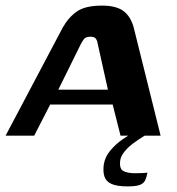

<svg xmlns="http://www.w3.org/2000/svg" viewBox="-43 -484 633 685"><path d="M-23 0 181 -386Q202 -423 232 -443.5Q262 -464 321 -464Q371 -464 397 -445Q423 -426 434 -386L530 0H387L359 -111H136L79 0ZM165 -164H342L306 -326Q305 -336 300 -344.5Q295 -353 280 -353Q263 -353 256.5 -344.5Q250 -336 245 -326ZM412 181Q375 181 355.5 172.5Q336 164 330 147Q324 130 327 105Q331 76 351 52.5Q371 29 394.5 13Q418 -3 434 -11H495Q486 -8 469 2.5Q452 13 433.5 26.5Q415 40 401.5 56.5Q388 73 386 88Q382 118 397 126Q412 134 438 134Q456 134 464.5 133.5Q473 133 477 132.5Q481 132 483 132Q480 149 474.5 160Q469 171 455 176Q441 181 412 181Z"/></svg>

Font: Genos Thin SemiBold
Style: Italic
Weight: 600
Italic angle: -8°
Version: Version 1.010